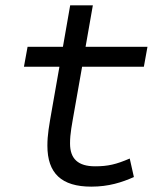

<svg xmlns="http://www.w3.org/2000/svg" viewBox="-20 -694 626 724"><path d="M324.2 9.8C390.1 9.8 439.5 -6.3 484.9 -26.4L469.2 -96.2C418 -74.2 387.2 -66.9 338.4 -66.9C274.4 -66.9 244.1 -95.2 244.1 -152.8C244.1 -191.4 250.5 -219.7 262.2 -287.1L289.6 -442.4H522.5L536.1 -517.6H302.7L330.1 -673.8H244.6L217.3 -517.6H84L70.3 -442.4H204.1L176.8 -287.1C164.6 -217.3 158.7 -186 158.7 -144.5C158.7 -40.5 211.9 9.8 324.2 9.8Z"/></svg>

Font: Cascadia Mono SemiLight
Style: Italic
Weight: 350
Italic angle: -10°
Monospace: yes
Designer: Aaron Bell
Foundry: Saja Typeworks
Version: Version 2404.023